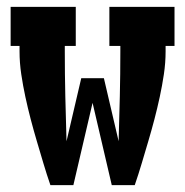

<svg xmlns="http://www.w3.org/2000/svg" viewBox="-20 -540 540 560"><path d="M127 0Q116 -32 106.5 -64Q97 -96 87.5 -128Q78 -160 69.5 -192.5Q61 -225 54 -257.5Q47 -290 42 -323.5Q37 -357 37 -390V-406H11V-520H201V-406H169V-390Q169 -325 170.5 -259.5Q172 -194 174 -128L217 -312H283L326 -128Q328 -194 329.5 -259.5Q331 -325 331 -390V-406H299V-520H489V-406H463V-390Q463 -357 458 -323.5Q453 -290 446 -257.5Q439 -225 430.5 -192.5Q422 -160 412.5 -128Q403 -96 393.5 -64Q384 -32 373 0H306L250 -240L194 0Z"/></svg>

Font: Iosevka Curly Slab Heavy
Style: Regular
Weight: 900
Monospace: yes
Designer: Belleve Invis
Foundry: Belleve Invis
Version: Version 22.1.2; ttfautohint (v1.8.4)